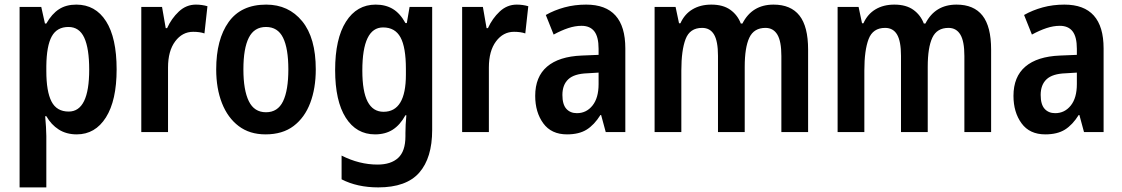

<svg xmlns="http://www.w3.org/2000/svg" viewBox="-20 -573 4870 833"><path d="M311 -553Q394 -553 440 -481Q486 -409 486 -272Q486 -137 439.5 -63.5Q393 10 313 10Q268 10 235 -11Q202 -32 181 -69H176Q178 -45 179.5 -22.5Q181 0 181 17V240H65V-543H159L175 -471H181Q205 -513 236 -533Q267 -553 311 -553ZM277 -456Q227 -456 204.5 -415Q182 -374 181 -287V-265Q181 -176 203.5 -132.5Q226 -89 278 -89Q367 -89 367 -271Q367 -363 345.5 -409.5Q324 -456 277 -456Z M830 -553Q856 -553 880 -546L867 -428Q847 -435 818 -435Q771 -435 740 -393.5Q709 -352 709 -280V0H593V-543H683L699 -451H705Q724 -493 756 -523Q788 -553 830 -553Z M1350 -272Q1350 -190 1326 -126.5Q1302 -63 1254 -26.5Q1206 10 1132 10Q1063 10 1015.5 -26Q968 -62 943 -125.5Q918 -189 918 -272Q918 -402 972 -477.5Q1026 -553 1135 -553Q1232 -553 1291 -481Q1350 -409 1350 -272ZM1036 -272Q1036 -182 1059.5 -134Q1083 -86 1134 -86Q1185 -86 1208 -133.5Q1231 -181 1231 -272Q1231 -363 1208 -409.5Q1185 -456 1134 -456Q1083 -456 1059.5 -409.5Q1036 -363 1036 -272Z M1610 -553Q1653 -553 1684.5 -534Q1716 -515 1739 -473H1745L1757 -543H1855V-9Q1855 112 1799 176Q1743 240 1621 240Q1530 240 1462 205V102Q1539 141 1618 141Q1676 141 1707.5 112Q1739 83 1739 18V4Q1739 -11 1740 -32.5Q1741 -54 1743 -73H1739Q1716 -31 1684 -10.5Q1652 10 1607 10Q1526 10 1480 -62.5Q1434 -135 1434 -269Q1434 -405 1481 -479Q1528 -553 1610 -553ZM1642 -454Q1552 -454 1552 -267Q1552 -176 1575 -132Q1598 -88 1644 -88Q1741 -88 1741 -249V-274Q1741 -368 1717.5 -411Q1694 -454 1642 -454Z M2222 -553Q2248 -553 2272 -546L2259 -428Q2239 -435 2210 -435Q2163 -435 2132 -393.5Q2101 -352 2101 -280V0H1985V-543H2075L2091 -451H2097Q2116 -493 2148 -523Q2180 -553 2222 -553Z M2523 -553Q2693 -553 2693 -363V0H2608L2588 -74H2585Q2558 -31 2525 -10.5Q2492 10 2440 10Q2372 10 2337 -38Q2302 -86 2302 -157Q2302 -240 2353.5 -284Q2405 -328 2504 -332L2577 -335V-361Q2577 -413 2558.5 -437Q2540 -461 2503 -461Q2475 -461 2445 -451Q2415 -441 2382 -423L2348 -508Q2385 -529 2429 -541Q2473 -553 2523 -553ZM2528 -255Q2471 -253 2445.5 -229Q2420 -205 2420 -161Q2420 -120 2437 -101Q2454 -82 2483 -82Q2524 -82 2550.5 -115Q2577 -148 2577 -208V-258Z M3336 -553Q3411 -553 3448.5 -505.5Q3486 -458 3486 -358V0H3370V-330Q3370 -394 3352.5 -423Q3335 -452 3301 -452Q3251 -452 3231 -409.5Q3211 -367 3211 -283V0H3095V-331Q3095 -394 3078 -423Q3061 -452 3026 -452Q2973 -452 2954.5 -403.5Q2936 -355 2936 -267V0H2820V-543H2911L2926 -472H2932Q2950 -512 2984.5 -532.5Q3019 -553 3066 -553Q3117 -553 3148.5 -530.5Q3180 -508 3194 -471H3201Q3243 -553 3336 -553Z M4130 -553Q4205 -553 4242.5 -505.5Q4280 -458 4280 -358V0H4164V-330Q4164 -394 4146.5 -423Q4129 -452 4095 -452Q4045 -452 4025 -409.5Q4005 -367 4005 -283V0H3889V-331Q3889 -394 3872 -423Q3855 -452 3820 -452Q3767 -452 3748.5 -403.5Q3730 -355 3730 -267V0H3614V-543H3705L3720 -472H3726Q3744 -512 3778.5 -532.5Q3813 -553 3860 -553Q3911 -553 3942.5 -530.5Q3974 -508 3988 -471H3995Q4037 -553 4130 -553Z M4598 -553Q4768 -553 4768 -363V0H4683L4663 -74H4660Q4633 -31 4600 -10.5Q4567 10 4515 10Q4447 10 4412 -38Q4377 -86 4377 -157Q4377 -240 4428.5 -284Q4480 -328 4579 -332L4652 -335V-361Q4652 -413 4633.5 -437Q4615 -461 4578 -461Q4550 -461 4520 -451Q4490 -441 4457 -423L4423 -508Q4460 -529 4504 -541Q4548 -553 4598 -553ZM4603 -255Q4546 -253 4520.5 -229Q4495 -205 4495 -161Q4495 -120 4512 -101Q4529 -82 4558 -82Q4599 -82 4625.5 -115Q4652 -148 4652 -208V-258Z"/></svg>

Font: Noto Sans Myanmar UI Condensed SemiBold
Style: Regular
Weight: 600
Width: 3
Designer: Monotype Design Team
Foundry: Monotype Imaging Inc.
Version: Version 2.103; ttfautohint (v1.8.4.7-5d5b)